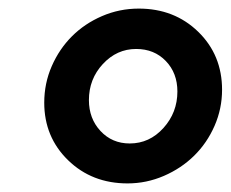

<svg xmlns="http://www.w3.org/2000/svg" viewBox="-20 -730 537 447"><path d="M83 -491Q83 -536 100.5 -576Q118 -616 147.5 -645.5Q177 -675 217.5 -692.5Q258 -710 303 -710Q386 -710 441.5 -656Q497 -602 497 -521Q497 -477 479.5 -437Q462 -397 432 -367.5Q402 -338 361.5 -320.5Q321 -303 277 -303Q194 -303 138.5 -357Q83 -411 83 -491ZM393 -517Q393 -560 366 -588Q339 -616 297 -616Q252 -616 219.5 -581Q187 -546 187 -497Q187 -454 214 -425Q241 -396 282 -396Q328 -396 360.5 -432Q393 -468 393 -517Z"/></svg>

Font: Red Hat Display
Style: Bold Italic
Weight: 700
Italic angle: -12°
Designer: Pentagram / MCKL
Foundry: Pentagram / MCKL
Version: Version 1.003; Red Hat Display Bold Italic